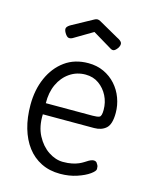

<svg xmlns="http://www.w3.org/2000/svg" viewBox="-103 -719 638 800"><g transform="rotate(15 216.0 -319.0)"><path d="M233 12Q187 12 151 -6Q115 -24 90.5 -56.5Q66 -89 53 -134Q40 -179 40 -234Q40 -299 63 -351Q86 -403 128 -433.5Q170 -464 229 -464Q266 -464 296 -450Q326 -436 347.5 -412Q369 -388 380.5 -357Q392 -326 392 -293Q392 -244 372.5 -226.5Q353 -209 321 -209H100Q98 -156 118 -118Q138 -80 169 -59.5Q200 -39 232 -39Q254 -39 270.5 -42.5Q287 -46 298.5 -51Q310 -56 318.5 -61.5Q327 -67 334.5 -71.5Q342 -76 351 -78Q357 -79 362.5 -77Q368 -75 370 -70Q375 -63 376 -58.5Q377 -54 377 -47Q377 -38 357.5 -24Q338 -10 305 1Q272 12 233 12ZM100 -257H302Q322 -257 331 -261Q340 -265 340 -292Q340 -325 326 -352.5Q312 -380 287.5 -397.5Q263 -415 230 -415Q192 -415 162 -394.5Q132 -374 115.5 -338.5Q99 -303 100 -257ZM218 -650Q222 -650 224.5 -649Q227 -648 231 -646L316 -598Q333 -590 337 -581.5Q341 -573 333 -559Q324 -546 316.5 -543.5Q309 -541 299 -548L219 -596L138 -548Q129 -543 121 -544.5Q113 -546 104 -561Q96 -575 100 -583Q104 -591 119 -599L205 -646Q209 -648 211.5 -649Q214 -650 218 -650Z"/></g></svg>

Font: Fredoka SemiCondensed Light
Style: Regular
Weight: 300
Width: 4
Designer: Ben Nathan
Foundry: Milena B. Brandão, Ben Nathan
Version: Version 2.001